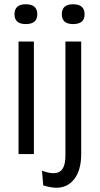

<svg xmlns="http://www.w3.org/2000/svg" viewBox="-20 -723 468 901"><path d="M67 0V-528H139V0ZM101 -610Q48 -610 48 -656Q48 -703 101 -703Q155 -703 155 -656Q155 -610 101 -610ZM244 158Q220 158 183 147L177 78Q233 99 260 82.5Q287 66 287 7V-528H361V0Q361 74 329.5 116Q298 158 244 158ZM323 -610Q270 -610 270 -656Q270 -703 323 -703Q377 -703 377 -656Q377 -610 323 -610Z"/></svg>

Font: Bricolage Grotesque 10pt Condensed Light
Style: Regular
Weight: 300
Width: 3
Designer: Mathieu Triay
Foundry: Atelier Triay
Version: Version 1.000; ttfautohint (v1.8.4.7-5d5b);gftools[0.9.32]